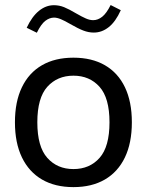

<svg xmlns="http://www.w3.org/2000/svg" viewBox="-20 -746 589 771"><path d="M87.2 -634.5 127.9 -614.5Q145 -649.4 162.1 -662.4Q179.2 -675.3 197 -675.3Q209.2 -675.3 224.7 -668.8Q240.2 -662.4 261.7 -649.7Q293.7 -631.3 314.7 -623.3Q335.7 -615.2 356.7 -615.2Q389.2 -615.2 416.7 -637.1Q444.3 -658.9 465.1 -705.1L424.3 -725.8Q407.7 -692.4 390.4 -678.7Q373 -665 354.2 -665Q340.3 -665 324.7 -671.9Q309.1 -678.7 285.9 -692.1Q257.1 -709.2 237.4 -717.2Q217.8 -725.1 196.5 -725.1Q164.3 -725.1 136.2 -702.3Q108.2 -679.4 87.2 -634.5ZM274.9 -442.1Q339.6 -442.1 379.6 -397.5Q419.7 -352.8 419.7 -254.9Q419.7 -157 379.9 -112.1Q340.1 -67.1 274.9 -67.1Q210 -67.1 169.9 -112.1Q129.9 -157 129.9 -254.9Q129.9 -352.8 170 -397.5Q210.2 -442.1 274.9 -442.1ZM274.9 -514.4Q200.9 -514.4 148.4 -484Q95.9 -453.6 68 -395.6Q40 -337.6 40 -254.9Q40 -172.1 68.1 -113.9Q96.2 -55.7 148.7 -25.1Q201.2 5.4 274.9 5.4Q348.6 5.4 401.1 -25.1Q453.6 -55.7 481.6 -113.9Q509.5 -172.1 509.5 -254.9Q509.5 -337.6 481.7 -395.6Q453.9 -453.6 401.4 -484Q348.9 -514.4 274.9 -514.4Z"/></svg>

Font: Estedad-FD-VF Thin
Style: Regular
Weight: 100
Designer: Amin Abedi
Version: Version 5.0